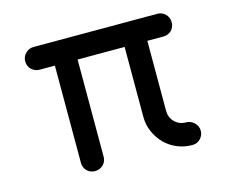

<svg xmlns="http://www.w3.org/2000/svg" viewBox="-78 -610 846 718"><g transform="rotate(-15 344.5 -251.0)"><path d="M584 -417H522V-146Q522 -120 539.5 -102.5Q557 -85 583 -85Q601 -85 614.5 -72Q628 -59 628 -41Q628 -23 615.5 -10Q603 3 584 3Q553 3 525.5 -8.5Q498 -20 478 -40.5Q458 -61 446 -88Q434 -115 434 -146V-417H252V-41Q252 -22 239 -9.5Q226 3 208 3Q189 3 176.5 -9.5Q164 -22 164 -41V-417H105Q87 -417 74 -429.5Q61 -442 61 -461Q61 -479 74 -492Q87 -505 105 -505H584Q603 -505 615.5 -492Q628 -479 628 -461Q628 -442 615.5 -429.5Q603 -417 584 -417Z"/></g></svg>

Font: Hanken
Style: Book
Weight: 400
Designer: Alfredo Marco Pradil
Foundry: Hanken Design Co.
Version: Version 2.06 2014